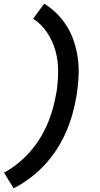

<svg xmlns="http://www.w3.org/2000/svg" viewBox="-20 -861 540 1042"><path d="M54 161 2 76Q61 44 111 -4Q161 -52 196.5 -109.5Q232 -167 253.5 -229.5Q275 -292 285 -355L286 -356Q295 -414 295.5 -472.5Q296 -531 281 -585Q266 -639 235.5 -684.5Q205 -730 160 -760L220 -841Q259 -817 291 -784.5Q323 -752 346.5 -712.5Q370 -673 384 -628Q398 -583 403.5 -535.5Q409 -488 406 -438.5Q403 -389 395 -340Q387 -291 373 -241.5Q359 -192 338.5 -144.5Q318 -97 289 -52Q260 -7 223.5 32.5Q187 72 144 104.5Q101 137 54 161Z"/></svg>

Font: Iosevka Term Curly Oblique
Style: Bold
Weight: 700
Italic angle: -9°
Designer: Belleve Invis
Foundry: Belleve Invis
Version: Version 32.3.0